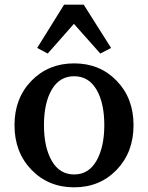

<svg xmlns="http://www.w3.org/2000/svg" viewBox="-20 -786 633 821"><path d="M297 -515Q407 -515 479 -440.5Q551 -366 551 -251Q551 -135 479 -60Q407 15 297 15Q187 15 114.5 -60Q42 -135 42 -251Q42 -366 114.5 -440.5Q187 -515 297 -515ZM297 -460Q235 -460 201.5 -403Q168 -346 168 -251Q168 -156 201.5 -98Q235 -40 297 -40Q359 -40 392.5 -98.5Q426 -157 426 -251Q426 -346 392.5 -403Q359 -460 297 -460ZM139 -581 254 -766H338L455 -581L409 -557L296 -684L184 -557Z"/></svg>

Font: Volkhov
Style: Regular
Weight: 400
Designer: Cyreal (www.cyreal.org)
Foundry: Cyreal (www.cyreal.org)
Version: Version 1.010